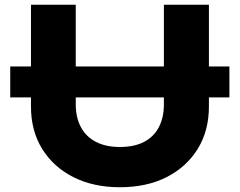

<svg xmlns="http://www.w3.org/2000/svg" viewBox="-20 -770 1006 806"><path d="M23 -491H943V-361H23ZM298 -332Q298 -277 319.5 -236.5Q341 -196 382.5 -174.5Q424 -153 483 -153Q544 -153 585 -174.5Q626 -196 647 -236.5Q668 -277 668 -332V-750H857V-323Q857 -221 810 -145Q763 -69 679.5 -26.5Q596 16 483 16Q372 16 288 -26.5Q204 -69 157 -145Q110 -221 110 -323V-750H298Z"/></svg>

Font: Unbounded SemiBold
Style: Regular
Weight: 600
Designer: Luke Prowse, Jean-Baptiste Morizot, Fátima Lázaro, Florian Runge
Foundry: NaN
Version: Version 1.700